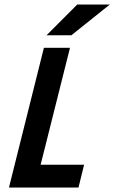

<svg xmlns="http://www.w3.org/2000/svg" viewBox="-20 -839 512 859"><path d="M20.1 0 176.4 -625H293.1L161.8 -102.1H356.2L331.2 0ZM188.2 -681.2 325.7 -818.8H471.5L299.3 -681.2Z"/></svg>

Font: Afacad SemiBold
Style: Italic
Weight: 600
Italic angle: -14°
Designer: Kristian Moeller
Foundry: Dicotype
Version: Version 1.000